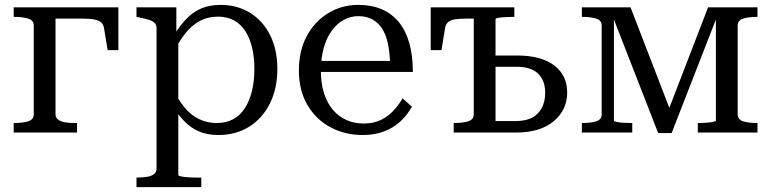

<svg xmlns="http://www.w3.org/2000/svg" viewBox="-20 -542 3153 785"><path d="M118 -75V-437Q118 -459 95 -466Q72 -473 37 -473H36V-512H207V-75Q207 -61 217.5 -53Q228 -45 245.5 -42Q263 -39 285 -39H295V0H36V-39H37Q72 -39 95 -46Q118 -53 118 -75ZM178 -466V-512H464V-337H420L406 -423Q404 -441 394 -450Q384 -459 365 -462.5Q346 -466 314 -466Z M803 223H538V184H540Q563 184 581 181Q599 178 609.5 170Q620 162 620 148V-426Q620 -441 612 -448.5Q604 -456 588.5 -461Q573 -466 548 -471L538 -473V-512H701V-390L709 -382V174Q709 177 721.5 179.5Q734 182 751 183Q768 184 780 184H803ZM873 10Q829 10 795 -4Q761 -18 732 -48Q703 -78 676 -125L686 -181Q709 -133 735.5 -101.5Q762 -70 795 -54.5Q828 -39 866 -39Q904 -39 933 -54.5Q962 -70 981 -99.5Q1000 -129 1010 -169.5Q1020 -210 1020 -260Q1020 -309 1010.5 -348Q1001 -387 982.5 -415.5Q964 -444 936 -459Q908 -474 872 -474Q830 -474 796.5 -456Q763 -438 736.5 -404Q710 -370 686 -321L678 -376Q706 -425 735 -457.5Q764 -490 799.5 -506Q835 -522 882 -522Q950 -522 1002.5 -489.5Q1055 -457 1084.5 -398Q1114 -339 1114 -260Q1114 -181 1084 -120Q1054 -59 999.5 -24.5Q945 10 873 10Z M1292 -252Q1292 -200 1305 -160Q1318 -120 1341.5 -92.5Q1365 -65 1397 -51Q1429 -37 1467 -37Q1508 -37 1538 -52Q1568 -67 1589.5 -90.5Q1611 -114 1626 -140L1664 -106Q1646 -72 1617 -45.5Q1588 -19 1550 -4.5Q1512 10 1463 10Q1390 10 1330.5 -22Q1271 -54 1236.5 -113.5Q1202 -173 1202 -254Q1202 -334 1234 -394Q1266 -454 1321.5 -488Q1377 -522 1445 -522Q1499 -522 1540 -504.5Q1581 -487 1609.5 -453Q1638 -419 1653 -367.5Q1668 -316 1668 -248H1270V-293H1603L1575 -276Q1574 -326 1566 -363.5Q1558 -401 1542 -425.5Q1526 -450 1502 -463Q1478 -476 1445 -476Q1413 -476 1385 -460.5Q1357 -445 1336 -416Q1315 -387 1303.5 -345.5Q1292 -304 1292 -252Z M2006 -47H2087Q2150 -47 2179.5 -79Q2209 -111 2209 -163Q2209 -213 2180 -241Q2151 -269 2092 -269H1977V-315H2094Q2193 -315 2246 -274.5Q2299 -234 2299 -164Q2299 -93 2244 -46.5Q2189 0 2089 0H1835V-39H1836Q1871 -39 1894 -46Q1917 -53 1917 -75V-512H2083V-473H2078Q2062 -473 2045 -472Q2028 -471 2017 -469Q2006 -467 2006 -463ZM1975 -466H1891Q1860 -466 1840.5 -463Q1821 -460 1811 -450.5Q1801 -441 1799 -423L1785 -337H1741V-512H1975Z M2558 -512 2727 -74 2707 -76 2875 -512H3077V-473H3076Q3041 -473 3018.5 -466Q2996 -459 2996 -437V-75Q2996 -53 3018.5 -46Q3041 -39 3076 -39H3077V0H2833V-39H2834Q2848 -39 2865 -40Q2882 -41 2894.5 -43.5Q2907 -46 2907 -49V-490L2917 -488L2726 2H2671L2480 -488L2490 -490V-49Q2490 -46 2501.5 -43.5Q2513 -41 2530 -40Q2547 -39 2563 -39H2565V0H2359V-39H2360Q2395 -39 2417.5 -46Q2440 -53 2440 -75V-437Q2440 -459 2417.5 -466Q2395 -473 2360 -473H2359V-512Z"/></svg>

Font: Roboto Serif 72pt
Style: Regular
Weight: 400
Designer: Greg Gazdowicz
Foundry: Commercial Type
Version: Version 1.008